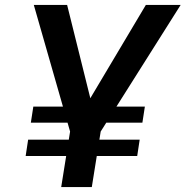

<svg xmlns="http://www.w3.org/2000/svg" viewBox="-20 -758 752 778"><path d="M105 -261 115 -326H567L557 -261ZM84 -126 94 -192H546L536 -126ZM228 0 264 -225 117 -738H252L346 -360L571 -738H712L388 -225L352 0Z"/></svg>

Font: Exo Thin SemiBold
Style: Italic
Weight: 600
Italic angle: -9°
Version: Version 2.000